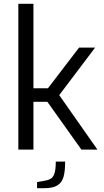

<svg xmlns="http://www.w3.org/2000/svg" viewBox="-20 -783 546 1005"><path d="M76 -763H155V-321H231L394 -534H478L290 -285L490 0H406L228 -250H155V0H76ZM174 170 204 165Q230 161 244 153.5Q258 146 265 125Q272 104 272 63H321Q321 115 312 144.5Q303 174 279.5 188Q256 202 212 202H174Z"/></svg>

Font: Exo
Style: Regular
Weight: 400
Designer: Natanael Gama
Foundry: Natanael Gama
Version: Version 1.500; ttfautohint (v1.6)